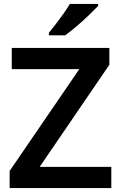

<svg xmlns="http://www.w3.org/2000/svg" viewBox="-20 -958 616 978"><path d="M547 0H29V-87L384 -606H40V-714H537V-628L182 -108H547ZM480 -928Q463 -910 433 -881Q403 -852 370 -824Q337 -796 312 -778H229V-791Q244 -809 264 -835Q284 -861 303.5 -888.5Q323 -916 336 -938H480Z"/></svg>

Font: Noto Sans Medefaidrin SemiBold
Style: Regular
Weight: 600
Designer: Dalton Maag Ltd
Foundry: Dalton Maag Ltd
Version: Version 1.002; ttfautohint (v1.8.4.7-5d5b)